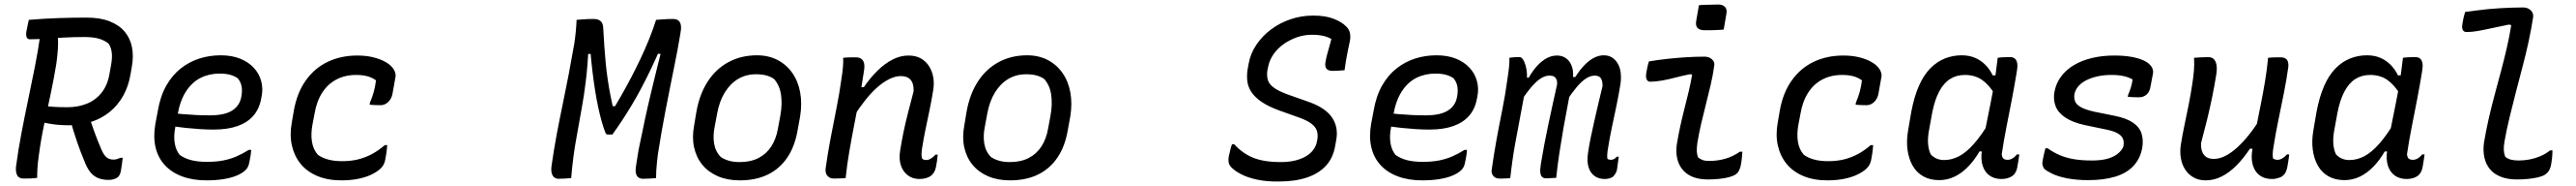

<svg xmlns="http://www.w3.org/2000/svg" viewBox="-20 -788 11440 824"><path d="M371 -286Q385 -243 399.5 -203Q414 -163 432 -122Q442 -100 454 -90.5Q466 -81 484 -81Q493 -81 500.5 -83.5Q508 -86 515 -89H525Q523 -74 521.5 -60.5Q520 -47 517 -31Q515 -20 510.5 -12Q506 -4 499 0Q492 4 483 6.5Q474 9 462 9Q437 9 417.5 1.5Q398 -6 384 -22Q370 -38 359 -64Q339 -111 322.5 -159Q306 -207 292 -257ZM108 -700Q179 -706 242 -708Q305 -710 365 -710Q425 -710 467 -693.5Q509 -677 533.5 -648Q558 -619 566 -580Q574 -541 566 -495L560 -460Q551 -406 527 -363.5Q503 -321 467 -292Q431 -263 385 -248Q339 -233 287 -233Q256 -233 228 -236Q200 -239 175 -245L153 -238L169 -320Q195 -316 221 -314.5Q247 -313 280 -313Q327 -313 366.5 -329Q406 -345 432.5 -379Q459 -413 467 -465L473 -498Q479 -530 476.5 -554Q474 -578 462 -595Q443 -610 418 -617Q393 -624 355 -624Q307 -624 262.5 -621.5Q218 -619 180 -616.5Q142 -614 113 -614Q102 -614 98.5 -623Q95 -632 97 -647Q100 -662 102.5 -674.5Q105 -687 108 -700ZM145 0Q131 2 116.5 2.5Q102 3 86 3Q64 3 56.5 -11Q49 -25 51 -49Q61 -124 75 -197Q89 -270 104.5 -343.5Q120 -417 135 -492.5Q150 -568 161 -647L252 -652L237 -627Q239 -600 237 -569.5Q235 -539 230 -504Q219 -437 204.5 -369.5Q190 -302 175.5 -234Q161 -166 152 -96Q148 -69 146.5 -45Q145 -21 145 0Z M960 -543Q1010 -543 1047 -528Q1084 -513 1107.5 -487.5Q1131 -462 1140 -429Q1149 -396 1142 -361L1140 -351Q1132 -306 1105.5 -275.5Q1079 -245 1035 -229.5Q991 -214 928 -214Q899 -214 868.5 -216Q838 -218 809 -221Q780 -224 754 -228L721 -224L732 -289Q762 -285 791 -282.5Q820 -280 849.5 -278.5Q879 -277 912 -277Q978 -277 1011.5 -298.5Q1045 -320 1052 -360Q1057 -388 1052.5 -408Q1048 -428 1035 -442Q1020 -452 1001 -457Q982 -462 955 -462Q909 -462 871 -443Q833 -424 806.5 -383.5Q780 -343 769 -281L758 -221Q751 -185 756 -154Q761 -123 778 -102Q800 -86 829.5 -78.5Q859 -71 899 -71Q940 -71 971 -77Q1002 -83 1029 -94.5Q1056 -106 1085 -124H1096Q1095 -111 1093 -98Q1091 -85 1088 -72Q1086 -59 1081.5 -49.5Q1077 -40 1069 -33Q1055 -20 1031 -10Q1007 0 973 5.5Q939 11 897 11Q836 11 789 -6.5Q742 -24 712 -56.5Q682 -89 671 -135Q660 -181 670 -239L681 -297Q692 -362 718.5 -408.5Q745 -455 782.5 -484.5Q820 -514 865 -528.5Q910 -543 960 -543Z M1567 -542Q1606 -542 1636.5 -534.5Q1667 -527 1687.5 -516Q1708 -505 1718 -494Q1730 -482 1734.5 -468.5Q1739 -455 1736 -444L1723 -371Q1720 -357 1712.5 -346Q1705 -335 1694 -328.5Q1683 -322 1670 -322Q1658 -322 1646 -322.5Q1634 -323 1622 -324L1623 -333Q1634 -358 1640.5 -382.5Q1647 -407 1650 -432Q1634 -444 1612.5 -450Q1591 -456 1562 -456Q1512 -456 1473.5 -435.5Q1435 -415 1410.5 -376.5Q1386 -338 1377 -284L1368 -237Q1360 -195 1365.5 -160.5Q1371 -126 1392 -102Q1412 -88 1438.5 -81Q1465 -74 1500 -74Q1539 -74 1571 -82Q1603 -90 1632 -105.5Q1661 -121 1689 -145H1700Q1699 -130 1697 -115.5Q1695 -101 1692 -85Q1690 -71 1684.5 -60Q1679 -49 1669 -40Q1655 -27 1630.5 -15Q1606 -3 1572 4Q1538 11 1496 11Q1435 11 1389 -8.5Q1343 -28 1315 -62.5Q1287 -97 1276.5 -143.5Q1266 -190 1276 -245L1285 -297Q1299 -377 1338.5 -432Q1378 -487 1436.5 -514.5Q1495 -542 1567 -542Z M2517 1Q2503 2 2489 3Q2475 4 2460 4Q2450 4 2442 -2Q2434 -8 2430.5 -21Q2427 -34 2430 -55Q2440 -125 2452.5 -191.5Q2465 -258 2479 -324.5Q2493 -391 2506 -459Q2519 -527 2531 -596Q2535 -623 2537.5 -649Q2540 -675 2541 -700Q2554 -701 2566.5 -702Q2579 -703 2590.5 -703.5Q2602 -704 2614 -704Q2631 -704 2641 -699Q2651 -694 2655.5 -683Q2660 -672 2660 -652Q2662 -615 2664.5 -579Q2667 -543 2670.5 -507Q2674 -471 2679.5 -434Q2685 -397 2692.5 -359.5Q2700 -322 2710 -283L2681 -319L2732 -316L2692 -285Q2716 -324 2739 -364Q2762 -404 2783.5 -445Q2805 -486 2825 -528Q2845 -570 2862.5 -613Q2880 -656 2894 -700Q2907 -701 2920 -702Q2933 -703 2945 -703.5Q2957 -704 2968 -704Q2986 -704 2994.5 -696Q3003 -688 3004.5 -673.5Q3006 -659 3002 -639Q2997 -607 2989.5 -568Q2982 -529 2973 -484.5Q2964 -440 2954.5 -392.5Q2945 -345 2935.5 -296Q2926 -247 2917.5 -198.5Q2909 -150 2902 -104Q2900 -87 2898 -69Q2896 -51 2895 -33.5Q2894 -16 2894 1Q2880 2 2865.5 3Q2851 4 2836 4Q2825 4 2817 -1Q2809 -6 2805.5 -17Q2802 -28 2804 -46Q2808 -72 2812 -98Q2816 -124 2822 -151.5Q2828 -179 2834 -208Q2839 -235 2845 -261.5Q2851 -288 2857 -315Q2863 -342 2870 -370.5Q2877 -399 2884.5 -430.5Q2892 -462 2901 -497.5Q2910 -533 2920 -573L2934 -548L2880 -551L2914 -576Q2893 -528 2872 -484Q2851 -440 2829.5 -399.5Q2808 -359 2786 -322.5Q2764 -286 2742.5 -253.5Q2721 -221 2700 -192Q2696 -192 2691.5 -192Q2687 -192 2683 -192Q2677 -192 2674 -193.5Q2671 -195 2669 -200Q2660 -223 2652 -251.5Q2644 -280 2636.5 -315Q2629 -350 2622.5 -391.5Q2616 -433 2610.5 -479.5Q2605 -526 2601 -578L2622 -550L2572 -548L2594 -578Q2592 -536 2589 -499Q2586 -462 2582 -429.5Q2578 -397 2573.5 -366.5Q2569 -336 2563.5 -307Q2558 -278 2553 -248.5Q2548 -219 2542 -187Q2533 -140 2527 -94Q2521 -48 2517 1Z M3342 -543Q3393 -543 3433 -522.5Q3473 -502 3499 -465Q3525 -428 3534 -379Q3543 -330 3534 -273L3523 -213Q3511 -141 3477.5 -91Q3444 -41 3391 -15Q3338 11 3266 11Q3211 11 3169 -7Q3127 -25 3100 -57.5Q3073 -90 3063 -134.5Q3053 -179 3063 -232L3073 -292Q3087 -371 3123.5 -427Q3160 -483 3216 -513Q3272 -543 3342 -543ZM3338 -459Q3293 -459 3258 -438Q3223 -417 3199 -378Q3175 -339 3165 -284L3154 -225Q3146 -186 3152 -151Q3158 -116 3182 -92Q3199 -81 3219.5 -75.5Q3240 -70 3265 -70Q3314 -70 3349 -88Q3384 -106 3405.5 -139Q3427 -172 3435 -217L3446 -276Q3455 -326 3449 -368Q3443 -410 3418 -438Q3404 -448 3384.5 -453.5Q3365 -459 3338 -459Z M3725 -532Q3735 -533 3744.5 -533.5Q3754 -534 3763 -534Q3772 -534 3781 -534Q3796 -534 3805.5 -527.5Q3815 -521 3818 -507Q3821 -493 3817 -471Q3808 -410 3796.5 -350.5Q3785 -291 3773.5 -232Q3762 -173 3752 -115Q3742 -57 3736 1Q3728 2 3719.5 2Q3711 2 3702.5 2.5Q3694 3 3685 3Q3673 3 3665.5 -1Q3658 -5 3653.5 -11Q3649 -17 3647.5 -25Q3646 -33 3647 -41Q3656 -106 3668.5 -172Q3681 -238 3694.5 -304.5Q3708 -371 3717 -436Q3722 -467 3724 -491Q3726 -515 3725 -532ZM4015 -542Q4047 -542 4069.5 -529.5Q4092 -517 4106 -495.5Q4120 -474 4125 -446.5Q4130 -419 4125 -389Q4118 -345 4109 -302Q4100 -259 4091 -216Q4082 -173 4075 -128Q4073 -114 4073 -103.5Q4073 -93 4076 -85Q4079 -82 4084 -80.5Q4089 -79 4095 -79Q4102 -79 4109 -82.5Q4116 -86 4123 -91.5Q4130 -97 4135 -103H4145Q4144 -89 4142 -76Q4140 -63 4137 -47Q4134 -34 4129 -25.5Q4124 -17 4117 -11Q4109 -4 4095 0.5Q4081 5 4064 5Q4034 5 4012.5 -11Q3991 -27 3981.5 -55Q3972 -83 3978 -120Q3985 -164 3993.5 -205Q4002 -246 4013.5 -290Q4025 -334 4038 -384Q4039 -418 4024.5 -434.5Q4010 -451 3981 -451Q3957 -451 3930.5 -438Q3904 -425 3877 -401.5Q3850 -378 3823 -344Q3796 -310 3769 -268L3788 -402H3817Q3845 -443 3877 -474.5Q3909 -506 3944 -524Q3979 -542 4015 -542Z M4542 -543Q4593 -543 4633 -522.5Q4673 -502 4699 -465Q4725 -428 4734 -379Q4743 -330 4734 -273L4723 -213Q4711 -141 4677.5 -91Q4644 -41 4591 -15Q4538 11 4466 11Q4411 11 4369 -7Q4327 -25 4300 -57.5Q4273 -90 4263 -134.5Q4253 -179 4263 -232L4273 -292Q4287 -371 4323.5 -427Q4360 -483 4416 -513Q4472 -543 4542 -543ZM4538 -459Q4493 -459 4458 -438Q4423 -417 4399 -378Q4375 -339 4365 -284L4354 -225Q4346 -186 4352 -151Q4358 -116 4382 -92Q4399 -81 4419.5 -75.5Q4440 -70 4465 -70Q4514 -70 4549 -88Q4584 -106 4605.5 -139Q4627 -172 4635 -217L4646 -276Q4655 -326 4649 -368Q4643 -410 4618 -438Q4604 -448 4584.5 -453.5Q4565 -459 4538 -459Z M5813 -719Q5868 -719 5904.5 -704.5Q5941 -690 5960 -670Q5973 -657 5976 -641Q5979 -625 5976 -608Q5971 -585 5966.5 -563Q5962 -541 5958.5 -520.5Q5955 -500 5952 -477Q5939 -476 5925.5 -475Q5912 -474 5898 -474Q5879 -474 5871.5 -484Q5864 -494 5867 -511Q5870 -530 5874.5 -546.5Q5879 -563 5883.5 -578.5Q5888 -594 5892 -609.5Q5896 -625 5898 -641L5911 -603Q5892 -619 5867.5 -626.5Q5843 -634 5807 -634Q5773 -634 5741 -623Q5709 -612 5682 -593Q5655 -574 5637 -548.5Q5619 -523 5613 -494L5609 -475Q5606 -453 5611 -434.5Q5616 -416 5637.5 -400Q5659 -384 5701 -369L5789 -338Q5830 -324 5857 -305.5Q5884 -287 5898 -265Q5912 -243 5916 -218.5Q5920 -194 5915 -168L5910 -140Q5901 -88 5869 -53.5Q5837 -19 5784.5 -1.5Q5732 16 5662 16Q5607 17 5564.5 8Q5522 -1 5493 -16Q5464 -31 5447 -49Q5440 -57 5437.5 -67.5Q5435 -78 5437 -91Q5440 -103 5442 -113Q5444 -123 5446.5 -132.5Q5449 -142 5452 -149H5462Q5498 -109 5545.5 -89.5Q5593 -70 5669 -70Q5730 -70 5772 -91Q5814 -112 5827 -151L5831 -169Q5835 -194 5828 -211.5Q5821 -229 5801.5 -242.5Q5782 -256 5748 -268L5661 -299Q5614 -316 5584.5 -336Q5555 -356 5539.5 -378.5Q5524 -401 5520.5 -426Q5517 -451 5521 -478L5526 -506Q5534 -551 5560.5 -590Q5587 -629 5626 -658Q5665 -687 5713 -703Q5761 -719 5813 -719Z M6360 -543Q6410 -543 6447 -528Q6484 -513 6507.5 -487.5Q6531 -462 6540 -429Q6549 -396 6542 -361L6540 -351Q6532 -306 6505.5 -275.5Q6479 -245 6435 -229.5Q6391 -214 6328 -214Q6299 -214 6268.5 -216Q6238 -218 6209 -221Q6180 -224 6154 -228L6121 -224L6132 -289Q6162 -285 6191 -282.5Q6220 -280 6249.5 -278.5Q6279 -277 6312 -277Q6378 -277 6411.5 -298.5Q6445 -320 6452 -360Q6457 -388 6452.5 -408Q6448 -428 6435 -442Q6420 -452 6401 -457Q6382 -462 6355 -462Q6309 -462 6271 -443Q6233 -424 6206.5 -383.5Q6180 -343 6169 -281L6158 -221Q6151 -185 6156 -154Q6161 -123 6178 -102Q6200 -86 6229.5 -78.5Q6259 -71 6299 -71Q6340 -71 6371 -77Q6402 -83 6429 -94.5Q6456 -106 6485 -124H6496Q6495 -111 6493 -98Q6491 -85 6488 -72Q6486 -59 6481.5 -49.5Q6477 -40 6469 -33Q6455 -20 6431 -10Q6407 0 6373 5.5Q6339 11 6297 11Q6236 11 6189 -6.5Q6142 -24 6112 -56.5Q6082 -89 6071 -135Q6060 -181 6070 -239L6081 -297Q6092 -362 6118.5 -408.5Q6145 -455 6182.5 -484.5Q6220 -514 6265 -528.5Q6310 -543 6360 -543Z M6684 -532Q6690 -533 6695.5 -533.5Q6701 -534 6706.5 -534.5Q6712 -535 6718 -535Q6724 -535 6730 -535Q6738 -535 6745 -524Q6752 -513 6756.5 -496.5Q6761 -480 6762 -462.5Q6763 -445 6761 -430Q6750 -363 6736 -291.5Q6722 -220 6709 -147Q6696 -74 6688 1Q6683 2 6676.5 2Q6670 2 6664 2.5Q6658 3 6652 3Q6646 3 6640 3Q6630 3 6623 -0.5Q6616 -4 6611.5 -10Q6607 -16 6605.5 -23.5Q6604 -31 6606 -39Q6615 -104 6627 -169.5Q6639 -235 6652.5 -301.5Q6666 -368 6675 -435Q6680 -467 6682.5 -490.5Q6685 -514 6684 -532ZM6895 -542Q6915 -542 6930 -533.5Q6945 -525 6954 -510Q6963 -495 6966 -476Q6969 -457 6965 -437Q6955 -383 6944.5 -329.5Q6934 -276 6924.5 -222Q6915 -168 6906.5 -112.5Q6898 -57 6892 0Q6885 0 6877.5 0.5Q6870 1 6862.5 1.5Q6855 2 6847 2Q6836 2 6829.5 -4Q6823 -10 6821.5 -24Q6820 -38 6824 -62Q6831 -105 6839 -147Q6847 -189 6856 -231.5Q6865 -274 6875 -319.5Q6885 -365 6896 -414Q6897 -428 6893 -436.5Q6889 -445 6882 -449Q6875 -453 6862 -453Q6844 -453 6825 -441.5Q6806 -430 6784 -405Q6762 -380 6733 -337L6744 -444H6770Q6789 -477 6809.5 -498.5Q6830 -520 6851.5 -531Q6873 -542 6895 -542ZM7103 -543Q7125 -543 7140.5 -533Q7156 -523 7166 -505.5Q7176 -488 7178.5 -465.5Q7181 -443 7178 -419Q7170 -369 7159.5 -319Q7149 -269 7138.5 -219.5Q7128 -170 7120 -118Q7119 -108 7118.5 -99.5Q7118 -91 7120 -84Q7123 -82 7127 -81Q7131 -80 7135 -80Q7142 -80 7149 -83.5Q7156 -87 7161 -94H7170Q7168 -81 7166.5 -69Q7165 -57 7163 -44Q7162 -31 7156 -20.5Q7150 -10 7143 -4Q7136 0 7127 2.5Q7118 5 7108 5Q7080 5 7061.5 -9Q7043 -23 7035.5 -48Q7028 -73 7033 -108Q7038 -144 7045.5 -179Q7053 -214 7061 -250.5Q7069 -287 7078.5 -326Q7088 -365 7098 -407Q7098 -431 7090 -442Q7082 -453 7063 -453Q7044 -453 7024 -440Q7004 -427 6982.5 -401.5Q6961 -376 6936 -338L6949 -447H6977Q6996 -477 7016.5 -498.5Q7037 -520 7059 -531.5Q7081 -543 7103 -543Z M7304 -516Q7346 -523 7388 -527.5Q7430 -532 7471 -534.5Q7512 -537 7550 -537Q7564 -537 7574 -532Q7584 -527 7590 -518Q7596 -509 7594 -497Q7588 -454 7578 -411.5Q7568 -369 7557 -326Q7546 -283 7536 -240.5Q7526 -198 7519 -155Q7516 -133 7516.5 -118.5Q7517 -104 7522 -91Q7531 -83 7542.5 -79Q7554 -75 7572 -75Q7608 -75 7642 -84.5Q7676 -94 7708 -116H7719Q7718 -102 7716.5 -87Q7715 -72 7712 -56Q7709 -41 7703 -30.5Q7697 -20 7687 -14Q7678 -8 7659 -3Q7640 2 7615.5 4.5Q7591 7 7566 7Q7526 7 7498 -4.5Q7470 -16 7452.5 -37.5Q7435 -59 7429 -88Q7423 -117 7428 -150Q7435 -192 7443.5 -230.5Q7452 -269 7461.5 -306Q7471 -343 7480 -380.5Q7489 -418 7496 -458L7485 -459Q7451 -452 7420 -444Q7389 -436 7361 -431Q7333 -426 7309 -426Q7299 -426 7294 -436Q7289 -446 7292 -464Q7294 -477 7297 -490.5Q7300 -504 7304 -516ZM7526 -765Q7536 -766 7546.5 -766.5Q7557 -767 7568 -767Q7579 -767 7590 -767.5Q7601 -768 7611 -768Q7632 -768 7642 -757Q7652 -746 7648 -727L7636 -657Q7626 -656 7615.5 -655.5Q7605 -655 7594 -654.5Q7583 -654 7572.5 -654Q7562 -654 7551 -654Q7529 -654 7519.5 -664.5Q7510 -675 7514 -696Z M8167 -542Q8206 -542 8236.5 -534.5Q8267 -527 8287.5 -516Q8308 -505 8318 -494Q8330 -482 8334.5 -468.5Q8339 -455 8336 -444L8323 -371Q8320 -357 8312.5 -346Q8305 -335 8294 -328.5Q8283 -322 8270 -322Q8258 -322 8246 -322.5Q8234 -323 8222 -324L8223 -333Q8234 -358 8240.5 -382.5Q8247 -407 8250 -432Q8234 -444 8212.5 -450Q8191 -456 8162 -456Q8112 -456 8073.5 -435.5Q8035 -415 8010.5 -376.5Q7986 -338 7977 -284L7968 -237Q7960 -195 7965.5 -160.5Q7971 -126 7992 -102Q8012 -88 8038.5 -81Q8065 -74 8100 -74Q8139 -74 8171 -82Q8203 -90 8232 -105.5Q8261 -121 8289 -145H8300Q8299 -130 8297 -115.5Q8295 -101 8292 -85Q8290 -71 8284.5 -60Q8279 -49 8269 -40Q8255 -27 8230.5 -15Q8206 -3 8172 4Q8138 11 8096 11Q8035 11 7989 -8.5Q7943 -28 7915 -62.5Q7887 -97 7876.5 -143.5Q7866 -190 7876 -245L7885 -297Q7899 -377 7938.5 -432Q7978 -487 8036.5 -514.5Q8095 -542 8167 -542Z M8693 -543Q8726 -543 8752 -532Q8778 -521 8798 -501Q8818 -481 8831 -454H8856L8841 -369Q8815 -412 8783.5 -434Q8752 -456 8707 -456Q8670 -456 8641.5 -438Q8613 -420 8593 -382.5Q8573 -345 8562 -288L8549 -217Q8542 -182 8543.5 -154.5Q8545 -127 8555 -105Q8565 -93 8580.5 -86Q8596 -79 8615 -79Q8649 -79 8681.5 -96Q8714 -113 8748 -151.5Q8782 -190 8821 -255L8795 -117H8772Q8750 -79 8722 -50Q8694 -21 8661.5 -5.5Q8629 10 8593 10Q8553 10 8523 -6.5Q8493 -23 8475.5 -53.5Q8458 -84 8452.5 -124Q8447 -164 8455 -210L8469 -292Q8482 -360 8503 -407.5Q8524 -455 8553.5 -485Q8583 -515 8618.5 -529Q8654 -543 8693 -543ZM8853 -532Q8867 -534 8880.5 -534.5Q8894 -535 8909 -535Q8921 -535 8929 -528.5Q8937 -522 8939.5 -508.5Q8942 -495 8938 -472Q8928 -410 8916 -348Q8904 -286 8892 -226Q8880 -166 8871 -105Q8872 -92 8878 -86Q8884 -80 8898 -80Q8908 -80 8919 -86.5Q8930 -93 8938 -104H8949Q8947 -90 8945 -76Q8943 -62 8940 -47Q8938 -35 8932.5 -25Q8927 -15 8919 -9Q8909 -2 8896.5 1.5Q8884 5 8870 5Q8838 5 8816.5 -10.5Q8795 -26 8786 -54.5Q8777 -83 8783 -122Q8790 -174 8800 -224.5Q8810 -275 8820.5 -326.5Q8831 -378 8840 -433Q8843 -452 8845 -468.5Q8847 -485 8849 -500.5Q8851 -516 8853 -532Z M9371 -542Q9413 -542 9444.5 -536.5Q9476 -531 9497 -522Q9518 -513 9527 -503Q9537 -494 9541 -482.5Q9545 -471 9542 -459L9531 -401Q9527 -380 9513.5 -368.5Q9500 -357 9481 -357Q9468 -357 9456 -357.5Q9444 -358 9431 -359L9432 -367Q9439 -383 9444.5 -400.5Q9450 -418 9452 -436Q9435 -446 9412 -451Q9389 -456 9358 -456Q9324 -456 9295.5 -449.5Q9267 -443 9245.5 -432Q9224 -421 9211 -405.5Q9198 -390 9194 -372Q9191 -354 9196.5 -339.5Q9202 -325 9222 -313.5Q9242 -302 9283 -293L9372 -275Q9423 -265 9452.5 -245.5Q9482 -226 9491.5 -197.5Q9501 -169 9495 -133Q9486 -85 9456 -53Q9426 -21 9375.5 -5.5Q9325 10 9255 10Q9202 10 9161.5 2Q9121 -6 9096 -18Q9071 -30 9060 -40Q9055 -46 9052.5 -55.5Q9050 -65 9053 -79Q9056 -95 9059 -107.5Q9062 -120 9065 -131H9075Q9100 -113 9128 -101Q9156 -89 9190.5 -83Q9225 -77 9272 -77Q9312 -77 9339.5 -84.5Q9367 -92 9385 -106Q9403 -120 9411 -138Q9415 -159 9409.5 -173Q9404 -187 9385.5 -197.5Q9367 -208 9331 -215L9239 -234Q9185 -246 9153 -267.5Q9121 -289 9110 -318Q9099 -347 9105 -381Q9112 -419 9134.5 -449Q9157 -479 9191.5 -499.5Q9226 -520 9271.5 -531Q9317 -542 9371 -542Z M9725 -532Q9740 -533 9755.5 -534Q9771 -535 9787 -535Q9803 -535 9812 -527Q9821 -519 9824.5 -502Q9828 -485 9824 -459Q9816 -409 9806 -360Q9796 -311 9783.5 -260Q9771 -209 9756 -153Q9755 -119 9769.5 -101.5Q9784 -84 9813 -84Q9837 -84 9862.5 -96.5Q9888 -109 9915 -133Q9942 -157 9969.5 -191.5Q9997 -226 10024 -270L10000 -129H9973Q9946 -88 9914.5 -56Q9883 -24 9848.5 -6.5Q9814 11 9777 11Q9745 11 9722 -2.5Q9699 -16 9685 -38Q9671 -60 9666.5 -87.5Q9662 -115 9666 -144Q9673 -189 9682.5 -233.5Q9692 -278 9701 -323Q9710 -368 9717 -414Q9722 -446 9724.5 -474.5Q9727 -503 9725 -532ZM10054 -532Q10064 -533 10073 -533.5Q10082 -534 10091 -534Q10100 -534 10109 -534Q10123 -534 10131 -529Q10139 -524 10142 -514.5Q10145 -505 10144 -493Q10136 -435 10124 -375Q10112 -315 10099.5 -255Q10087 -195 10078 -137Q10075 -120 10074.5 -108Q10074 -96 10076 -86Q10080 -83 10085.5 -81.5Q10091 -80 10097 -80Q10104 -80 10111.5 -83.5Q10119 -87 10126 -92.5Q10133 -98 10137 -104H10148Q10146 -89 10144 -75Q10142 -61 10139 -46Q10136 -33 10131.5 -24Q10127 -15 10120 -10Q10115 -5 10107 -2Q10099 1 10090 3Q10081 5 10072 5Q10047 5 10028.5 -4Q10010 -13 9998.5 -30Q9987 -47 9983 -71Q9979 -95 9984 -125Q9992 -178 10002 -228Q10012 -278 10022 -328Q10032 -378 10040.5 -428.5Q10049 -479 10054 -532Z M10493 -543Q10526 -543 10552 -532Q10578 -521 10598 -501Q10618 -481 10631 -454H10656L10641 -369Q10615 -412 10583.5 -434Q10552 -456 10507 -456Q10470 -456 10441.5 -438Q10413 -420 10393 -382.5Q10373 -345 10362 -288L10349 -217Q10342 -182 10343.5 -154.5Q10345 -127 10355 -105Q10365 -93 10380.5 -86Q10396 -79 10415 -79Q10449 -79 10481.5 -96Q10514 -113 10548 -151.5Q10582 -190 10621 -255L10595 -117H10572Q10550 -79 10522 -50Q10494 -21 10461.5 -5.5Q10429 10 10393 10Q10353 10 10323 -6.5Q10293 -23 10275.5 -53.5Q10258 -84 10252.5 -124Q10247 -164 10255 -210L10269 -292Q10282 -360 10303 -407.5Q10324 -455 10353.5 -485Q10383 -515 10418.5 -529Q10454 -543 10493 -543ZM10653 -532Q10667 -534 10680.5 -534.5Q10694 -535 10709 -535Q10721 -535 10729 -528.5Q10737 -522 10739.5 -508.5Q10742 -495 10738 -472Q10728 -410 10716 -348Q10704 -286 10692 -226Q10680 -166 10671 -105Q10672 -92 10678 -86Q10684 -80 10698 -80Q10708 -80 10719 -86.5Q10730 -93 10738 -104H10749Q10747 -90 10745 -76Q10743 -62 10740 -47Q10738 -35 10732.5 -25Q10727 -15 10719 -9Q10709 -2 10696.5 1.5Q10684 5 10670 5Q10638 5 10616.5 -10.5Q10595 -26 10586 -54.5Q10577 -83 10583 -122Q10590 -174 10600 -224.5Q10610 -275 10620.5 -326.5Q10631 -378 10640 -433Q10643 -452 10645 -468.5Q10647 -485 10649 -500.5Q10651 -516 10653 -532Z M10929 -735Q10953 -738 10978.5 -741.5Q11004 -745 11030 -747.5Q11056 -750 11082 -751.5Q11108 -753 11134 -754Q11160 -755 11185 -755Q11200 -755 11210.5 -749.5Q11221 -744 11227 -734Q11233 -724 11231 -711Q11223 -659 11211 -603.5Q11199 -548 11184 -492Q11169 -436 11154.5 -379.5Q11140 -323 11126.5 -268Q11113 -213 11104 -161Q11100 -138 11101 -122.5Q11102 -107 11107 -94Q11117 -85 11131.5 -81Q11146 -77 11167 -77Q11191 -77 11215 -81.5Q11239 -86 11262 -95.5Q11285 -105 11307 -122H11317Q11317 -106 11315.5 -90.5Q11314 -75 11311 -59Q11309 -48 11305.5 -40Q11302 -32 11297 -26Q11292 -20 11285 -15Q11275 -8 11255 -3Q11235 2 11210 4.5Q11185 7 11159 7Q11118 7 11087.5 -5Q11057 -17 11039 -39Q11021 -61 11014.5 -91Q11008 -121 11013 -157Q11022 -210 11034 -262.5Q11046 -315 11060 -367Q11074 -419 11088 -471Q11102 -523 11114 -574.5Q11126 -626 11134 -677L11123 -679Q11083 -671 11049 -663.5Q11015 -656 10987 -651Q10959 -646 10935 -646Q10924 -646 10919 -655Q10914 -664 10917 -682Q10919 -696 10922 -709Q10925 -722 10929 -735Z"/></svg>

Font: Rec Mono Semicasual
Style: Italic
Weight: 400
Italic angle: -10°
Version: Version 1.085; ttfautohint (v1.8.4.7-5d5b)